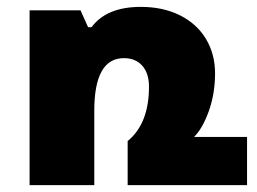

<svg xmlns="http://www.w3.org/2000/svg" viewBox="-20 -538 748 558"><path d="M698 -140V0H351V-128Q413 -179 413 -286Q413 -325 393.5 -347Q374 -369 340 -369Q254 -369 254 -216V0H66V-508H214L236 -459H246Q290 -518 389 -518Q454 -518 503 -493.5Q552 -469 578.5 -425Q605 -381 605 -325Q605 -266 587 -215.5Q569 -165 544 -140Z"/></svg>

Font: Noto Sans Armenian Black
Style: Regular
Weight: 900
Designer: Monotype Design team
Foundry: Monotype Imaging Inc.
Version: Version 1.000